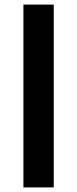

<svg xmlns="http://www.w3.org/2000/svg" viewBox="-20 -749 336 836"><path d="M82 67V-729H214V67Z"/></svg>

Font: Mona Sans ExtraLight
Style: Bold
Weight: 700
Version: Version 2.000